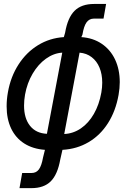

<svg xmlns="http://www.w3.org/2000/svg" viewBox="-20 -745 640 970"><path d="M92 129H139.5Q163 129 176.5 110.8Q190 92.5 197.5 50.5L207 12Q146 7.5 102.5 -20.2Q59 -48 36.2 -96Q13.5 -144 13.5 -208Q13.5 -243 20 -279Q34 -358 73.8 -419.5Q113.5 -481 172.5 -517Q231.5 -553 302.5 -557.5L309 -580Q322 -656 356.8 -690.5Q391.5 -725 455.5 -725H516L503 -651H454.5Q431 -651 417.2 -632Q403.5 -613 396.5 -570L391 -557.5Q450 -553.5 494 -523.8Q538 -494 561.5 -444Q585 -394 585 -330Q585 -299.5 579 -265.5Q564.5 -184 525.5 -122.8Q486.5 -61.5 427.5 -26.8Q368.5 8 295.5 12L284.5 60.5Q271 136.5 236.5 171Q202 205.5 138.5 205.5H78.5ZM106.5 -267Q101.5 -239 101.5 -211.5Q101.5 -147 131.8 -109.2Q162 -71.5 217 -69L294.5 -479Q251.5 -476.5 212.2 -448.5Q173 -420.5 145 -373Q117 -325.5 106.5 -267ZM492 -277.5Q496.5 -304 496.5 -327.5Q496.5 -370 482.8 -403.2Q469 -436.5 443.2 -456.2Q417.5 -476 382 -479L304.5 -68Q350 -70 388.8 -96.5Q427.5 -123 454.2 -169.5Q481 -216 492 -277.5Z"/></svg>

Font: JuliaMono Italic
Style: Regular
Weight: 400
Italic angle: -9°
Monospace: yes
Designer: cormullion
Foundry: corm
Version: Version 0.049; ttfautohint (v1.8.4)